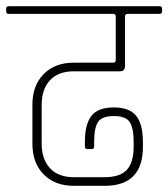

<svg xmlns="http://www.w3.org/2000/svg" viewBox="-30 -643 545 622"><path d="M309 -41H209Q148 -41 111.5 -78Q75 -115 75 -177V-304Q75 -366 111.5 -403Q148 -440 209 -440H336Q345 -440 345 -448V-590Q345 -598 336 -598H-1Q-10 -598 -10 -606V-615Q-10 -623 -1 -623H486Q495 -623 495 -615V-606Q495 -598 486 -598H384Q375 -598 375 -590V-430Q375 -412 359 -412H209Q159 -412 132 -383Q105 -354 105 -303V-178Q105 -127 132 -98Q159 -69 209 -69H309Q359 -69 381 -93Q403 -117 403 -168V-182Q403 -229 390 -248Q377 -267 339 -267Q301 -267 288 -248.5Q275 -230 275 -183V-169Q275 -160 267 -160H253Q245 -160 245 -169V-183Q245 -241 266.5 -268Q288 -295 338.5 -295Q389 -295 411 -268Q433 -241 433 -182V-167Q433 -41 309 -41Z"/></svg>

Font: Rajdhani Light
Style: Regular
Weight: 300
Designer: Satya Rajpurohit, Jyotish Sonowal
Foundry: Indian Type Foundry
Version: Version 1.201;PS 1.0;hotconv 1.0.78;makeotf.lib2.5.61930; tt